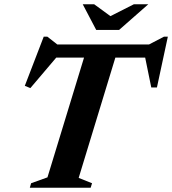

<svg xmlns="http://www.w3.org/2000/svg" viewBox="-20 -878 805 898"><path d="M410.5 -21 404 0H119.5L125.5 -21L202 -48.5L373 -608.5H243L122 -466L96 -476.5L184.5 -706.5H201.5L248 -670H677L747 -706.5H765L714 -469H687.5L659 -608.5H519.5L348 -46ZM673.5 -858 537 -738H430L367 -858H420.5L496.5 -802.5L606 -858Z"/></svg>

Font: Newsreader 16pt
Style: Bold Italic
Weight: 700
Italic angle: -17°
Designer: Hugues Gentile
Foundry: Production Type
Version: Version 1.003; ttfautohint (v1.8.3)